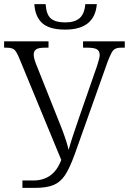

<svg xmlns="http://www.w3.org/2000/svg" viewBox="-20 -914 627 934"><path d="M89 -36H142Q241 -36 278 -136L74 -630Q61 -662 50 -672Q39 -682 12 -682H0V-713H216V-682H197Q168 -682 156 -674Q144 -666 144 -649Q144 -633 154 -606L270 -315Q301 -239 314 -185Q327 -234 364 -340L452 -593Q465 -632 465 -646Q465 -666 451.5 -674Q438 -682 406 -682H384V-713H587V-682H570Q551 -682 540.5 -676.5Q530 -671 523 -658Q516 -645 504 -615L344 -165Q319 -96 296.5 -62Q274 -28 240.5 -14Q207 0 149 0H89ZM147 -894H202Q205 -844 227 -824.5Q249 -805 298 -805Q343 -805 367 -825.5Q391 -846 395 -894H451Q441 -770 297 -770Q221 -770 186 -801Q151 -832 147 -894Z"/></svg>

Font: Noto Serif NarrowLight
Style: Regular
Weight: 300
Width: 4
Designer: Monotype Design Team
Foundry: Monotype Imaging Inc.
Version: Version 1.001